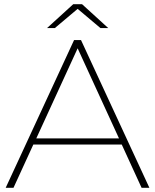

<svg xmlns="http://www.w3.org/2000/svg" viewBox="-20 -890 736 910"><path d="M7 0 331 -700H364L688 0H651L557 -205H138L44 0ZM152 -234H544L348 -661ZM203 -757 327 -870H369L493 -757H456L348 -848L240 -757Z"/></svg>

Font: Montserrat ExtraLight
Style: Regular
Weight: 200
Designer: Julieta Ulanovsky
Foundry: Julieta Ulanovsky
Version: Version 9.000; ttfautohint (v1.8.4.7-5d5b)